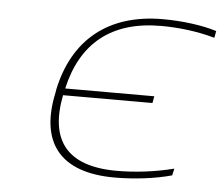

<svg xmlns="http://www.w3.org/2000/svg" viewBox="-43 -557 715 614"><g transform="rotate(5 314.5 -250.0)"><path d="M136 -256 134 -244C100 -85 168 9 346 9C407 9 476 1 529 -14L534 -36C471 -20 407 -13 351 -13C191 -13 130 -92 159 -239H446L450 -261H164C197 -408 292 -487 452 -487C507 -487 569 -480 625 -464L629 -486C582 -501 516 -509 456 -509C278 -509 170 -415 136 -256Z"/></g></svg>

Font: LT Wave Mono Thin
Style: Italic
Weight: 100
Designer: Daniel Lyons
Version: Version 2.5 (Glyphs App)